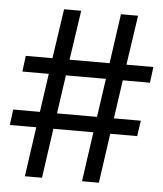

<svg xmlns="http://www.w3.org/2000/svg" viewBox="-64 -690 646 760"><g transform="rotate(5 259.0 -310.0)"><path d="M63 26 91 -171H-14L-6 -233H100L122 -386H17L25 -449H131L160 -646H228L199 -449H358L386 -646H454L425 -449H532L524 -386H416L394 -233H501L492 -171H385L357 26H290L318 -171H159L131 26ZM168 -233H327L349 -386H190Z"/></g></svg>

Font: Imprima
Style: Regular
Weight: 400
Designer: Eduardo Tunni
Foundry: Eduardo Tunni
Version: Version 1.002; ttfautohint (v1.8.4.7-5d5b);gftools[0.9.23]